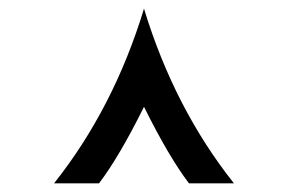

<svg xmlns="http://www.w3.org/2000/svg" viewBox="-20 -727 666 444"><path d="M313 -707Q383 -477 521 -303H417Q370 -365 313 -480Q256 -365 209 -303H105Q243 -477 313 -707Z"/></svg>

Font: KoHo
Style: Bold
Weight: 700
Designer: Cadson Demak & Katatrad Team
Foundry: Cadson Demak Co.,Ltd.
Version: Version 1.000; ttfautohint (v1.6)